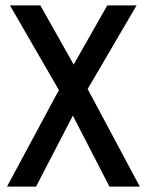

<svg xmlns="http://www.w3.org/2000/svg" viewBox="-20 -511 545 714"><path d="M254 -271 130 -491H17L199 -176L6 183H114L251 -81L387 183H500L306 -180L488 -491H379Z"/></svg>

Font: Geom
Style: Regular
Weight: 400
Version: Version 1.102